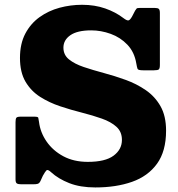

<svg xmlns="http://www.w3.org/2000/svg" viewBox="-20 -784 762 822"><path d="M563.5 -512.5Q555.5 -561 525.5 -592.5Q495.5 -624 454 -639Q412.5 -654 370.5 -654Q311 -654 281.2 -633.2Q251.5 -612.5 251.5 -580Q251.5 -549 275.2 -529.8Q299 -510.5 338.2 -497.2Q377.5 -484 424.2 -471.5Q471 -459 518 -442Q565 -425 604.2 -398Q643.5 -371 667.2 -329.2Q691 -287.5 691 -224.5Q691 -136.5 652.2 -83Q613.5 -29.5 545.2 -5.5Q477 18.5 388 18.5Q323.5 18.5 276.5 0Q229.5 -18.5 199 -46.5Q184.5 -60 179 -54.8Q173.5 -49.5 163.5 -31.5L153 -8.5Q148.5 0.5 142 2.8Q135.5 5 121.5 5H71.5Q57.5 5 52 1.2Q46.5 -2.5 46.5 -16V-261Q46.5 -275.5 50.2 -280Q54 -284.5 68 -284.5H127Q142.5 -284.5 143.8 -280Q145 -275.5 147 -262Q152.5 -217 179.5 -178Q206.5 -139 251.2 -115Q296 -91 356 -91Q430.5 -91 466.2 -117.5Q502 -144 502 -185Q502 -220 478.5 -241.2Q455 -262.5 416 -276.2Q377 -290 330.5 -301.8Q284 -313.5 237.5 -329Q191 -344.5 152 -369.2Q113 -394 89.2 -434.2Q65.5 -474.5 65.5 -536Q65.5 -596.5 88.2 -639.8Q111 -683 149.2 -710.5Q187.5 -738 234.8 -750.8Q282 -763.5 331.5 -763.5Q385.5 -763.5 430.5 -747.8Q475.5 -732 508.5 -706.5Q521.5 -696.5 528.8 -696.5Q536 -696.5 545.5 -713.5L558.5 -738.5Q562.5 -745 565 -747.5Q567.5 -750 578.5 -750H643Q655.5 -750 660 -745.8Q664.5 -741.5 664.5 -728.5V-506.5Q664.5 -491 660 -487Q655.5 -483 639 -483H593.5Q571.5 -483 569 -489Q566.5 -495 563.5 -512.5Z"/></svg>

Font: Besley* Heavy
Style: Regular
Weight: 800
Designer: Owen Earl
Foundry: indestructible type*
Version: Version 3.000; ttfautohint (v1.8.3)